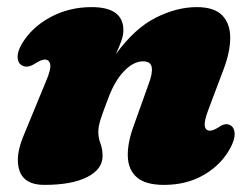

<svg xmlns="http://www.w3.org/2000/svg" viewBox="-20 -505 706 540"><path d="M41 -321.5Q30 -328 29.5 -344.2Q29 -360.5 42 -382.5Q69.5 -428.5 122 -456.8Q174.5 -485 237.5 -485Q327 -485 327 -420Q327 -405.5 320.8 -388.5Q314.5 -371.5 306 -353Q359.5 -426 418.5 -455.5Q477.5 -485 533.5 -485Q582.5 -485 605 -461.8Q627.5 -438.5 627.5 -399Q627.5 -359.5 609 -310.5L565.5 -195Q554 -164.5 556 -151Q558 -137.5 570.5 -137.5Q580 -137.5 595.5 -147.5Q615 -161.5 630 -151.5Q639.5 -144.5 640 -128.8Q640.5 -113 628.5 -90Q603.5 -42.5 554.5 -13.8Q505.5 15 441.5 15Q389.5 15 365.2 -6Q341 -27 339.5 -63.8Q338 -100.5 354.5 -147L398 -268.5Q409.5 -298.5 406.8 -315.5Q404 -332.5 382.5 -332.5Q355.5 -332.5 329 -305Q302.5 -277.5 285 -230Q271 -194 263.8 -172Q256.5 -150 256.5 -134.5Q256.5 -117 262.5 -101.5Q268.5 -86 268.5 -66Q268.5 -29 225.2 -7Q182 15 104.5 15Q48.5 15 34.8 -25Q21 -65 48 -127.5L109 -275.5Q124 -310.5 121.2 -324Q118.5 -337.5 106 -337.5Q96.5 -337.5 79 -326.5Q66.5 -318.5 57.5 -317.8Q48.5 -317 41 -321.5Z"/></svg>

Font: Fraunces 9pt Soft Black
Style: Italic
Weight: 900
Italic angle: -16°
Version: Version 1.000;[b76b70a41]